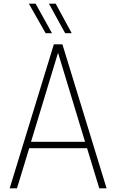

<svg xmlns="http://www.w3.org/2000/svg" viewBox="-20 -1032 637 1052"><path d="M564 0H524L457 -220H140L73 0H33L275 -789H322ZM446 -255 298 -743 150 -255ZM230 -850 138 -1012H175L265 -850ZM337 -850 248 -1012H285L373 -850Z"/></svg>

Font: Tanohe Sans ExtraLight
Style: Regular
Weight: 250
Designer: Village Type and Design LLC & Cristiano Sobral
Foundry: Cooper Hewitt Smithsonian Design Museum
Version: Version 1.00;September 29, 2021;FontCreator 13.0.0.2655 64-b